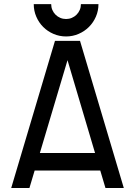

<svg xmlns="http://www.w3.org/2000/svg" viewBox="-20 -914 655 936"><path d="M460 -894Q460 -861.3 447.5 -832.8Q435.1 -804.2 413.6 -782.7Q392.1 -761.2 363.3 -748.8Q334.5 -736.3 302.2 -736.3Q269.5 -736.3 240.7 -748.8Q211.9 -761.2 190.7 -782.5Q169.4 -803.7 157 -832.5Q144.5 -861.3 144.5 -894H229.5Q229.5 -878.9 235.1 -865.7Q240.7 -852.5 250.7 -842.5Q260.7 -832.5 273.9 -826.9Q287.1 -821.3 302.2 -821.3Q316.9 -821.3 330.1 -826.9Q343.3 -832.5 353.3 -842.5Q363.3 -852.5 368.9 -865.7Q374.5 -878.9 374.5 -894ZM248 -714.8H370.1L583.5 2.4H494.1L468.8 -82.5H148.9L123.5 2.4H34.7ZM174.3 -168H443.4L309.1 -620.6Z"/></svg>

Font: Proletarsk
Style: Regular
Weight: 400
Designer: Peter Wiegel, original typeface by Carl Albert Fahrenwaldt 1901
Foundry: Peter Wiegel
Version: Version 1.000 2010 initial release